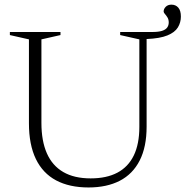

<svg xmlns="http://www.w3.org/2000/svg" viewBox="-20 -816 817 846"><path d="M723.5 -717Q723.5 -730 718 -739Q712.5 -748 706.8 -754.2Q701 -760.5 701 -765.5Q701 -776.5 710.2 -786Q719.5 -795.5 735.5 -795.5Q754 -795.5 765.5 -782.5Q777 -769.5 777 -743Q777 -717 763.8 -695.2Q750.5 -673.5 717.8 -660Q685 -646.5 626 -644V-258Q626 -168.5 595.5 -108.8Q565 -49 507.8 -19.5Q450.5 10 370 10Q286 10 227.2 -21.2Q168.5 -52.5 138 -115.5Q107.5 -178.5 107.5 -273V-642.5L23.5 -661.5V-675H246.5V-661.5L162.5 -642.5V-274.5Q162.5 -195 186.5 -140.5Q210.5 -86 258.8 -58Q307 -30 379.5 -30Q449.5 -30 497.2 -55.2Q545 -80.5 569.5 -131Q594 -181.5 594 -257V-642.5L509.5 -661.5V-675H650.5Q678 -675 693.8 -680Q709.5 -685 716.5 -694.5Q723.5 -704 723.5 -717Z"/></svg>

Font: Newsreader 24pt Light
Style: Regular
Weight: 300
Designer: Hugues Gentile
Foundry: Production Type
Version: Version 1.003